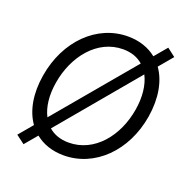

<svg xmlns="http://www.w3.org/2000/svg" viewBox="-109 -676 809 810"><g transform="rotate(20 295.5 -271.0)"><path d="M550.1 -538.4 512.8 -567.1 465.9 -511.4C432.5 -538.4 389.2 -553.6 337.7 -553.6C198.9 -553.6 83.5 -440.3 56.5 -275.6C42.3 -189.6 56.1 -117.2 92 -66.4L39.8 -4.3L78.1 24.5L125 -31.2C158 -4.3 201.3 11 252.8 11C392 11 507.5 -102.3 534.4 -266C548.3 -352.6 534.4 -425.8 498.2 -476.6ZM117.9 -266C138.1 -390.6 221.6 -495.7 337 -495.7C374.3 -495.7 404.1 -484.4 426.5 -464.5L134.2 -116.5C113.6 -155.9 108.3 -208.5 117.9 -266ZM473 -275.6C452.8 -150.2 369.7 -46.9 253.9 -46.9C216.3 -46.9 186.4 -58.2 164.1 -77.8L456.3 -426.5C476.9 -386.7 482.6 -333.5 473 -275.6Z"/></g></svg>

Font: TID UI Light
Style: Italic
Weight: 300
Italic angle: -9.39999°
Designer: The TID Project Authors
Foundry: Bakken & Bæck
Version: Version 1.001;hotconv 1.0.109;makeotfexe 2.5.65596